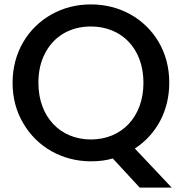

<svg xmlns="http://www.w3.org/2000/svg" viewBox="-20 -724 827 870"><path d="M37 -349C37 -281 53 -220 85 -166C148 -57 263 7 392 7C428 7 461 3 491 -6L613 126H758L591 -51C688 -114 747 -221 747 -349C747 -417 731 -478 700 -532C637 -640 523 -704 392 -704C327 -704 268 -689 214 -659C105 -598 37 -485 37 -349ZM185 -484C225 -561 300 -604 392 -604C530 -604 630 -505 630 -349C630 -193 530 -92 392 -92C254 -92 154 -193 154 -349C154 -400 164 -445 185 -484Z"/></svg>

Font: Poppins Medium
Style: Regular
Weight: 500
Designer: Ninad Kale (Devanagari), Jonny Pinhorn (Latin)
Foundry: Indian Type Foundry
Version: 4.004